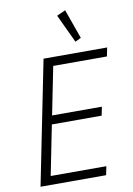

<svg xmlns="http://www.w3.org/2000/svg" viewBox="-101 -1005 740 1067"><g transform="rotate(-10 269.0 -471.0)"><path d="M39 0 179 -698H538L528 -649H225L171 -379H452L442 -330H161L105 -49H419L409 0ZM295 -920 344 -942 403 -776 370 -760Z"/></g></svg>

Font: IBM Plex Sans Cond Light
Style: Italic
Weight: 300
Width: 3
Italic angle: -11°
Designer: Mike Abbink, Paul van der Laan, Pieter van Rosmalen
Foundry: Bold Monday
Version: Version 1.3